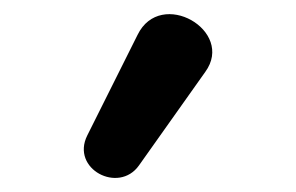

<svg xmlns="http://www.w3.org/2000/svg" viewBox="-20 -798 424 275"><path d="M179 -561 274 -695C317 -754 210 -816 177 -748L105 -604C81 -556 150 -520 179 -561Z"/></svg>

Font: SN Pro
Style: Bold
Weight: 700
Designer: Tobias Whetton
Foundry: Supernotes
Version: Version 1.003;Glyphs 3.3 (3324)